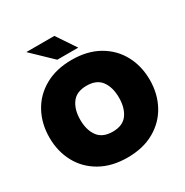

<svg xmlns="http://www.w3.org/2000/svg" viewBox="-208 -1091 1219 1268"><g transform="rotate(-30 401.5 -457.0)"><path d="M19 -360Q19 -465 64.5 -549.5Q110 -634 196.5 -683Q283 -732 402 -732Q521 -732 607 -683Q693 -634 738.5 -549.5Q784 -465 784 -360Q784 -255 738.5 -170.5Q693 -86 607 -37Q521 12 402 12Q283 12 196.5 -37Q110 -86 64.5 -170.5Q19 -255 19 -360ZM402 -185Q479 -185 514 -233.5Q549 -282 549 -360Q549 -438 514 -486.5Q479 -535 402 -535Q325 -535 289.5 -486.5Q254 -438 254 -360Q254 -282 289.5 -233.5Q325 -185 402 -185ZM321 -780 169 -926H383L481 -780Z"/></g></svg>

Font: Aspekta 1000
Style: Regular
Weight: 1000
Designer: Ivo Dolenc
Version: Version 2.000